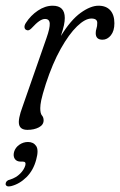

<svg xmlns="http://www.w3.org/2000/svg" viewBox="-43 -458 430 689"><path d="M53 -350Q46 -352 45 -359.5Q44 -367 50 -376Q67 -402.5 93 -420Q119 -437.5 146 -437.5Q189.5 -437.5 189.5 -393.5Q189.5 -382 186.5 -367.5Q183.5 -353 175.5 -329Q211 -386.5 246.5 -412Q282 -437.5 310.5 -437.5Q338 -437.5 352.8 -421Q367.5 -404.5 367.5 -374.5Q367.5 -347 354.8 -331.2Q342 -315.5 325 -315.5Q300.5 -315.5 300.5 -339Q300.5 -348 303.2 -355.8Q306 -363.5 306 -376Q306 -391.5 285 -391.5Q262.5 -391.5 233.5 -363.5Q204.5 -335.5 175 -283Q145.5 -230.5 121.5 -157Q108.5 -116 105 -98.5Q101.5 -81 101.5 -70Q101.5 -50.5 107.5 -43.8Q113.5 -37 113.5 -26Q113.5 -10 96.5 -1Q79.5 8 55.5 8Q30 8 25.5 -11Q21 -30 38 -75.5L124 -322Q136.5 -357.5 135.5 -373.8Q134.5 -390 118.5 -390Q109.5 -390 98.2 -382.5Q87 -375 69.5 -356Q60 -346.5 53 -350ZM32 122Q16.5 122 10 112Q3.5 102 7.5 87Q12 71.5 26.2 61.5Q40.5 51.5 57.5 51.5Q77 51.5 86.8 66Q96.5 80.5 87 114.5Q77 153 52 177.8Q27 202.5 -3.5 210Q-21 214 -23 202.5Q-22 189.5 -7 186.5Q15 179.5 29.2 165.2Q43.5 151 48 135Q51 122 39.5 122Z"/></svg>

Font: Fraunces 144pt SuperSoft Light
Style: Italic
Weight: 300
Italic angle: -16°
Version: Version 1.000;[b76b70a41]